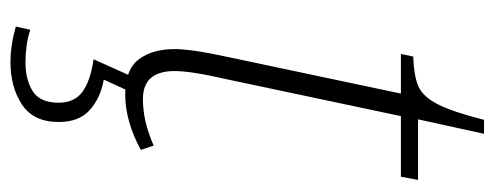

<svg xmlns="http://www.w3.org/2000/svg" viewBox="-302 -396 923 358"><g transform="rotate(90 159.0 -217.5)"><path d="M157 10Q110 10 91 -15.5Q72 -41 72 -82Q72 -97 75.5 -121.5Q79 -146 89 -192L155 -504H81L86 -527Q120 -528 140 -536Q160 -544 174.5 -572Q189 -600 204 -659H230L203 -536H316L310 -504H197L131 -192Q120 -143 116.5 -120Q113 -97 113 -82Q113 -23 165 -23Q187 -23 208 -28Q229 -33 252 -43L260 -19Q206 10 157 10ZM96 224Q65 224 30 214L36 187Q51 192 66.5 194Q82 196 97 196Q129 196 150.5 182.5Q172 169 172 134Q172 105 152 90Q132 75 91 69L126 -9H156L129 50Q163 56 185.5 76Q208 96 208 134Q208 181 175.5 202.5Q143 224 96 224Z"/></g></svg>

Font: Noto Serif ExtraLight
Style: Italic
Weight: 200
Italic angle: -12°
Designer: Monotype Design Team
Foundry: Monotype Imaging Inc.
Version: Version 2.014; ttfautohint (v1.8.4.7-5d5b)